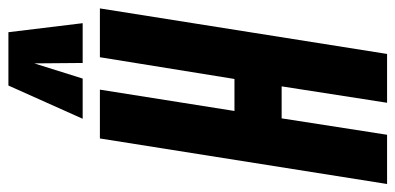

<svg xmlns="http://www.w3.org/2000/svg" viewBox="-284 -696 963 468"><g transform="rotate(-90 198.0 -461.5)"><path d="M-16 0 95 -700H214L162 -372H240L293 -700H412L301 0H182L222 -257H144L104 0ZM143 -742 224 -923H354L376 -742H279L278 -860L241 -742Z"/></g></svg>

Font: Georama ExtraCondensed
Style: Bold Italic
Weight: 700
Width: 2
Italic angle: -9°
Designer: Jean-Baptiste Levee
Foundry: Production Type
Version: Version 1.000